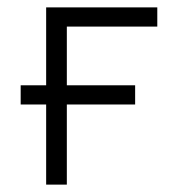

<svg xmlns="http://www.w3.org/2000/svg" viewBox="-20 -500 480 520"><path d="M105 0V-480H406V-428H161V0ZM36 -217V-269H346V-217Z"/></svg>

Font: Geologica Thin
Style: Regular
Weight: 100
Designer: Sindre Bremnes, Frode Helland
Foundry: Monokrom Skriftforlag AS
Version: Version 1.010; ttfautohint (v1.8.4.7-5d5b);gftools[0.9.28]